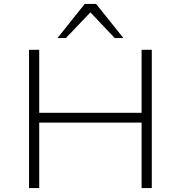

<svg xmlns="http://www.w3.org/2000/svg" viewBox="-20 -959 923 979"><path d="M128 0V-705H180V-384H702V-705H754V0H702V-334H180V0ZM273 -765 412 -939H470L609 -765H565L441 -896L316 -765Z"/></svg>

Font: Nunito Sans 7pt SemiExpanded ExtraLight
Style: Regular
Weight: 250
Width: 6
Designer: Vernon Adams
Foundry: Vernon Adams
Version: Version 3.101;gftools[0.9.27]